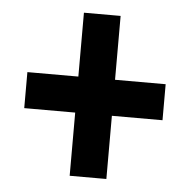

<svg xmlns="http://www.w3.org/2000/svg" viewBox="-42 -635 556 563"><g transform="rotate(5 236.5 -354.0)"><path d="M291 -406H440V-300H291V-114H183V-300H33V-406H183V-594H291Z"/></g></svg>

Font: Noto Sans Thai ExtCond
Style: Bold
Weight: 700
Width: 2
Designer: Monotype Design Team
Foundry: Monotype Imaging Inc.
Version: Version 2.002; ttfautohint (v1.8.4.7-5d5b)